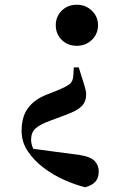

<svg xmlns="http://www.w3.org/2000/svg" viewBox="-20 -593 533 809"><path d="M111 -3Q111 12 120 34L315 60Q362 67 379 85.5Q396 104 396 129Q396 157 382 172.5Q368 188 339 196Q298 186 251.5 165.5Q205 145 164.5 114.5Q124 84 97.5 45Q71 6 71 -42Q71 -101 98 -137.5Q125 -174 176 -194L224 -213Q258 -227 273 -238.5Q288 -250 289 -276L291 -309H312L323 -273Q328 -259 331 -248Q334 -237 337 -228Q343 -208 343 -196Q343 -165 324.5 -146Q306 -127 260 -110L193 -85Q171 -77 155.5 -69Q140 -61 130 -52Q120 -43 115.5 -31Q111 -19 111 -3ZM393 -487Q393 -450 367 -425Q341 -400 304 -400Q265 -400 240 -425Q215 -450 215 -487Q215 -523 240 -548Q265 -573 304 -573Q341 -573 367 -548Q393 -523 393 -487Z"/></svg>

Font: XinYuGongZhangJiaSongA
Style: Regular
Weight: 900
Designer: XinYuGong
Foundry: Adobe Systems Incorporated
Version: Version 1.00